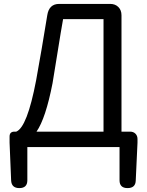

<svg xmlns="http://www.w3.org/2000/svg" viewBox="-20 -753 752 983"><path d="M79 210Q39 210 37 171L29 -23V-54Q29 -79 54 -79H63Q119 -101 165 -342Q193 -496 222 -675Q231 -733 283 -733H544Q570 -733 586 -717Q602 -701 602 -675V-79H646Q663 -79 673.5 -68.5Q684 -58 684 -41V-23L675 171Q674 210 633 210Q592 210 592 170V0H356H120V170Q120 210 79 210ZM167 -79H338H510V-655H303Q292 -594 276 -493Q260 -390 249 -327Q214 -147 167 -79Z"/></svg>

Font: GenSenRounded JP R
Style: Regular
Weight: 400
Version: Version 1.501;PS 1;hotconv 16.6.51;makeotf.lib2.5.65220